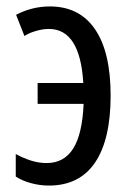

<svg xmlns="http://www.w3.org/2000/svg" viewBox="-20 -567 406 597"><path d="M132 10Q104 10 76.5 2.5Q49 -5 29 -18V-88Q53 -75 77 -67.5Q101 -60 125 -60Q179 -60 207.5 -105Q236 -150 240 -244H97V-309H239Q229 -477 132 -477Q113 -477 91 -470.5Q69 -464 56 -455L30 -521Q80 -547 135 -547Q227 -547 275.5 -476Q324 -405 324 -270Q324 -133 275.5 -61.5Q227 10 132 10Z"/></svg>

Font: Noto Sans ExtraCondensed
Style: Regular
Weight: 400
Width: 2
Designer: Monotype Design Team
Foundry: Monotype Imaging Inc.
Version: Version 2.013; ttfautohint (v1.8.4.7-5d5b)